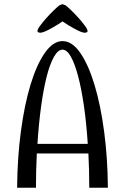

<svg xmlns="http://www.w3.org/2000/svg" viewBox="-20 -877 584 897"><path d="M60 0ZM397 0Q397 -42 396 -81.5Q395 -121 393 -160H152Q150 -121 149 -81.5Q148 -42 148 0H60Q61 -138 77.5 -262.5Q94 -387 122.5 -481Q151 -575 189.5 -630Q228 -685 272 -685Q317 -685 355 -630Q393 -575 421.5 -481Q450 -387 466.5 -262.5Q483 -138 484 0ZM272 -645Q251 -645 232 -611.5Q213 -578 198 -519Q183 -460 172 -379.5Q161 -299 155 -205H390Q384 -299 372.5 -379.5Q361 -460 345.5 -519Q330 -578 311.5 -611.5Q293 -645 272 -645ZM376 -724Q368 -724 355 -729.5Q342 -735 327.5 -743Q313 -751 298 -760Q283 -769 272 -777Q261 -769 246 -760Q231 -751 216.5 -743Q202 -735 189 -729.5Q176 -724 168 -724Q165 -724 160 -725.5Q155 -727 155 -732Q155 -740 167.5 -757Q180 -774 196.5 -792.5Q213 -811 230 -827.5Q247 -844 256 -851Q265 -857 272 -857Q277 -857 288 -851Q297 -844 314 -827.5Q331 -811 347.5 -792.5Q364 -774 376.5 -757Q389 -740 389 -732Q389 -727 384 -725.5Q379 -724 376 -724Z"/></svg>

Font: Combo
Style: Regular
Weight: 400
Designer: Eduardo Rodriguez Tunni
Foundry: Eduardo Rodriguez Tunni
Version: Version 1.001